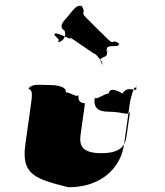

<svg xmlns="http://www.w3.org/2000/svg" viewBox="-20 -872 696 811"><path d="M260 -795C286 -824 301 -854 323 -846C344 -824 304 -868 326 -846C347 -810 314 -826 349 -792C370 -770 412 -730 434 -708C466 -677 447 -710 481 -690C502 -668 459 -710 481 -688C491 -665 421 -692 432 -658C453 -636 409 -677 431 -655C442 -621 385 -637 410 -606C429 -582 385 -628 407 -606C428 -596 381 -646 381 -646C402 -624 256 -732 278 -710C283 -700 205 -748 210 -724C231 -702 232 -705 224 -696C232 -690 264 -708 253 -742C226 -759 247 -781 260 -795ZM182 -513C142 -513 113 -520 100 -495C100 -495 107 -532 102 -497C111 -488 119 -493 112 -440L87 -262C69 -133 130 -116 269 -81C413 -81 491 -168 504 -262L529 -440C532 -458 549 -523 555 -497C555 -497 561 -530 556 -495C546 -485 520 -512 497 -477C497 -477 444 -512 439 -477C421 -477 388 -449 380 -459C374 -416 394 -400 442 -400C501 -400 526 -379 530 -404L514 -294C508 -253 485 -225 408 -225C331 -225 314 -254 320 -300L339 -436C321 -436 308 -445 312 -470C302 -460 276 -482 258 -482C262 -512 203 -513 182 -513Z"/></svg>

Font: Hussar Przerywany
Style: Obl
Weight: 400
Foundry: Cannot Into Space Fonts
Version: Version 0.982